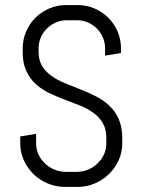

<svg xmlns="http://www.w3.org/2000/svg" viewBox="-20 -730 559 760"><path d="M463.9 -162.1Q463.9 -126.5 449.5 -95.2Q435.1 -64 410.9 -40.5Q386.7 -17.1 354.7 -3.7Q322.8 9.8 287.1 9.8H236.8Q201.2 9.8 169.2 -3.7Q137.2 -17.1 113 -40.5Q88.9 -64 74.5 -95.2Q60.1 -126.5 60.1 -162.1V-189.9L123 -200.2V-162.1Q123 -138.7 132.6 -118.4Q142.1 -98.1 158.2 -82.8Q174.3 -67.4 195.6 -58.6Q216.8 -49.8 240.2 -49.8H284.2Q307.6 -49.8 328.6 -58.6Q349.6 -67.4 365.7 -82.8Q381.8 -98.1 391.4 -118.4Q400.9 -138.7 400.9 -162.1V-183.1Q400.9 -219.2 386.7 -243.2Q372.6 -267.1 349.1 -283.9Q325.7 -300.8 296.1 -312.5Q266.6 -324.2 235.4 -335.9Q204.1 -347.7 174.6 -361.8Q145 -376 121.6 -397.2Q98.1 -418.5 84 -449.2Q69.8 -480 69.8 -524.9V-538.1Q69.8 -573.7 83.3 -605Q96.7 -636.2 120.1 -659.7Q143.6 -683.1 175 -696.5Q206.5 -710 242.2 -710H287.1Q322.8 -710 354 -696.5Q385.3 -683.1 408.7 -659.7Q432.1 -636.2 445.6 -605Q459 -573.7 459 -538.1V-520L396 -509.8V-538.1Q396 -561.5 387.2 -581.8Q378.4 -602.1 363.3 -617.2Q348.1 -632.3 327.9 -641.1Q307.6 -649.9 284.2 -649.9H245.1Q221.7 -649.9 201.4 -641.1Q181.2 -632.3 165.8 -617.2Q150.4 -602.1 141.6 -581.8Q132.8 -561.5 132.8 -538.1V-524.9Q132.8 -491.2 147 -468.3Q161.1 -445.3 184.6 -429Q208 -412.6 237.5 -400.6Q267.1 -388.7 298.3 -376.2Q329.6 -363.8 359.1 -348.9Q388.7 -334 412.1 -312.3Q435.5 -290.5 449.7 -259.3Q463.9 -228 463.9 -183.1Z"/></svg>

Font: Abel
Style: Regular
Weight: 400
Designer: Matthew Desmond
Foundry: Matthew Desmond
Version: Version 1.003